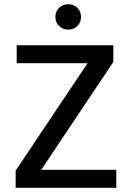

<svg xmlns="http://www.w3.org/2000/svg" viewBox="-20 -888 624 908"><path d="M346 -851Q363 -834 363 -808Q363 -782 346 -765Q329 -748 303 -748Q277 -748 259.5 -765Q242 -782 242 -808Q242 -834 259.5 -851Q277 -868 303 -868Q329 -868 346 -851ZM530 0H54V-81L394 -589H59V-674H516V-595L175 -85H530Z"/></svg>

Font: Hind Mysuru Medium
Style: Regular
Weight: 500
Designer: Manushi Parikh, Hitesh Malaviya
Foundry: Indian Type Foundry
Version: Version 0.703;PS 1.0;hotconv 1.0.86;makeotf.lib2.5.63406